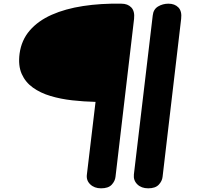

<svg xmlns="http://www.w3.org/2000/svg" viewBox="-20 -1024 1076 1044"><path d="M529.5 0Q493 0 470.5 -21.8Q448 -43.5 452.5 -75.5L499.5 -470Q436 -471.5 373 -478.5Q310 -485.5 254.8 -502Q199.5 -518.5 158.8 -547.8Q118 -577 98 -622.2Q78 -667.5 86.5 -732.5Q96.5 -806 142 -858.5Q187.5 -911 261.5 -943.8Q335.5 -976.5 431.8 -991.2Q528 -1006 640 -1004Q674.5 -1004 694 -983.5Q713.5 -963 709 -921.5L608 -62.5Q605.5 -39 587.2 -19.5Q569 0 529.5 0ZM786 0Q748.5 0 726.5 -21.8Q704.5 -43.5 708 -75.5L810.5 -940Q814 -973.5 839.5 -988.8Q865 -1004 896 -1004Q930 -1004 950 -983.5Q970 -963 965 -921.5L864 -62.5Q861.5 -39 843 -19.5Q824.5 0 786 0Z"/></svg>

Font: Edu SA Hand
Style: Regular
Weight: 400
Designer: Tina and Corey Anderson, Eben Sorkin, Mirko Velimirovic
Foundry: Google for Education
Version: Version 2.000